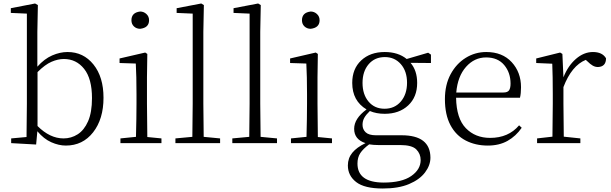

<svg xmlns="http://www.w3.org/2000/svg" viewBox="-20 -820 3499 1100"><path d="M357 14Q317 14 274 -5Q231 -24 194 -68L187 8L44 0V-27L132 -35Q134 -145 134 -226V-742L42 -746V-773L181 -800L197 -791L194 -637V-438Q234 -483 279 -502.5Q324 -522 367 -522Q458 -522 515.5 -450.5Q573 -379 573 -260Q573 -138 513.5 -62Q454 14 357 14ZM195 -407V-98Q266 -27 344 -27Q388 -27 425 -50.5Q462 -74 484.5 -125Q507 -176 507 -258Q507 -369 462 -425.5Q417 -482 346 -482Q312 -482 275 -466Q238 -450 195 -407Z M783 -655Q762 -655 747.5 -668.5Q733 -682 733 -704Q733 -748 783 -754Q803 -754 818.5 -740Q834 -726 834 -704Q834 -661 783 -655ZM758 0H670V-27L759 -36Q762 -145 762 -226V-281Q762 -383 758 -456L665 -459V-485L812 -519L824 -511L822 -377V-226L824 -35L905 -27V0Z M1081 0H985V-27L1082 -36L1084 -226V-742L992 -746V-773L1133 -800L1148 -791L1145 -637V-226L1147 -36L1241 -27V0Z M1407 0H1311V-27L1408 -36L1410 -226V-742L1318 -746V-773L1459 -800L1474 -791L1471 -637V-226L1473 -36L1567 -27V0Z M1760 -655Q1739 -655 1724.5 -668.5Q1710 -682 1710 -704Q1710 -748 1760 -754Q1780 -754 1795.5 -740Q1811 -726 1811 -704Q1811 -661 1760 -655ZM1735 0H1647V-27L1736 -36Q1739 -145 1739 -226V-281Q1739 -383 1735 -456L1642 -459V-485L1789 -519L1801 -511L1799 -377V-226L1801 -35L1882 -27V0Z M2183 -197Q2241 -197 2276.5 -238.5Q2312 -280 2312 -346Q2312 -412 2276.5 -452.5Q2241 -493 2185 -493Q2127 -493 2092 -452Q2057 -411 2057 -345Q2057 -279 2091.5 -238Q2126 -197 2183 -197ZM2184 -168Q2136 -168 2099 -184Q2077 -163 2067 -145Q2057 -127 2057 -105Q2057 -79 2075 -62Q2093 -45 2134 -45H2281Q2445 -45 2446 83Q2446 127 2415 168Q2384 209 2323.5 234.5Q2263 260 2173 260Q2068 260 2020.5 223Q1973 186 1973 128Q1973 86 1998.5 55Q2024 24 2074 0Q2009 -21 2009 -82Q2009 -141 2080 -193Q1998 -242 1998 -345Q1998 -426 2049.5 -474Q2101 -522 2184 -522Q2261 -522 2310 -482L2433 -518L2449 -507V-459L2332 -460Q2370 -416 2370 -345Q2370 -264 2318.5 -216Q2267 -168 2184 -168ZM2095 7Q2060 33 2044 57.5Q2028 82 2028 117Q2028 225 2177 226Q2282 226 2336 188.5Q2390 151 2390 97Q2390 61 2365 36Q2340 11 2273 11H2147Q2120 11 2095 7Z M2775 14Q2704 14 2648 -15Q2592 -44 2560.5 -103.5Q2529 -163 2529 -252Q2529 -334 2561.5 -394.5Q2594 -455 2648 -488.5Q2702 -522 2766 -522Q2858 -522 2911.5 -464Q2965 -406 2965 -320Q2965 -284 2959 -260H2593Q2595 -141 2649 -85.5Q2703 -30 2788 -30Q2893 -30 2954 -102L2969 -88Q2936 -40 2888 -13Q2840 14 2775 14ZM2594 -290H2864Q2888 -290 2896.5 -302.5Q2905 -315 2905 -341Q2905 -404 2868.5 -447.5Q2832 -491 2765 -491Q2698 -491 2650 -437Q2602 -383 2594 -290Z M3144 0H3057V-27L3145 -37L3147 -226V-281Q3147 -385 3144 -455L3052 -459V-485L3189 -519L3202 -511L3208 -377Q3234 -443 3279.5 -482.5Q3325 -522 3377 -522Q3431 -522 3452 -486Q3452 -438 3406 -436Q3390 -436 3376 -444Q3362 -452 3346 -468L3336 -477Q3255 -444 3208 -321V-226L3210 -37L3305 -27V0Z"/></svg>

Font: Minh Nguyen ExtraLight
Style: Regular
Weight: 250
Designer: Ryoko NISHIZUKA 西塚涼子 (kana & ideographs); Frank Grießhammer (Latin, Greek & Cyrillic); Wenlong ZHANG 张文龙 (bopomofo); San
Foundry: Adobe
Version: Version 1.100;July 7, 2023;FontCreator 14.0.0.2814 64-bit